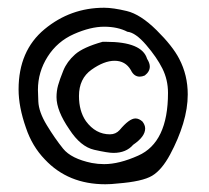

<svg xmlns="http://www.w3.org/2000/svg" viewBox="-20 -603 540 496"><path d="M252 -127Q156 -127 96 -191Q63 -225 47 -273Q28 -327 28 -372Q28 -472 95 -527.5Q162 -583 249 -583Q272 -583 307.5 -574.5Q343 -566 384.5 -525Q426 -484 443 -451Q465 -409 465 -359Q465 -323 453 -283.5Q441 -244 419.5 -204Q398 -164 373 -149Q348 -134 284 -129Q267 -127 252 -127ZM249 -179Q288 -179 337 -201Q414 -235 414 -363Q414 -397 399.5 -426Q385 -455 357.5 -487Q330 -519 309 -521Q284 -534 249 -534Q214 -534 171 -515Q128 -496 103 -456.5Q78 -417 78 -371Q78 -368 79 -341Q80 -314 101 -279.5Q122 -245 143 -219Q164 -193 217 -182Q233 -179 249 -179ZM273 -208Q259 -208 223.5 -216Q188 -224 159 -269Q126 -317 126 -352Q126 -368 130 -382.5Q134 -397 143.5 -420.5Q153 -444 174 -462.5Q195 -481 245 -495H254Q347 -495 360 -451Q367 -440 367 -431Q367 -418 354 -408Q347 -405 341 -405Q326 -405 318 -422Q304 -446 276 -446Q249 -446 216.5 -423Q184 -400 184 -355Q184 -316 202 -290Q227 -256 264 -256Q279 -256 289 -267Q314 -297 330 -297Q339 -297 348 -289Q355 -280 355 -271Q355 -250 324 -229Q306 -208 273 -208Z"/></svg>

Font: Xiaolai SC
Style: Regular
Weight: 400
Designer: Nozomi Seto 瀬戸のぞみ
Version: Version 3.11;December 4, 2020;FontCreator 13.0.0.2613 64-bit